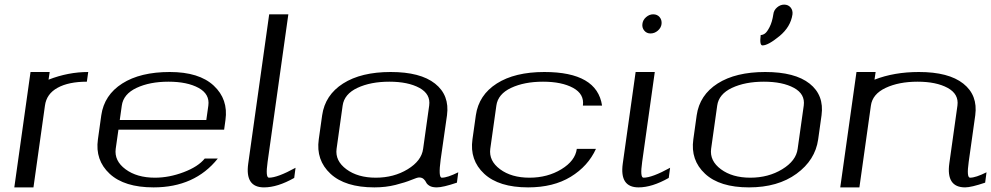

<svg xmlns="http://www.w3.org/2000/svg" viewBox="-20 -812 4295 832"><path d="M362.3 -500 356.4 -458Q277.3 -458 229.5 -431.6Q181.6 -405.3 174.8 -354.5L125 0H42L112.3 -500H195.3L190.4 -466.8Q275.4 -500 362.3 -500Z M951.2 -250H493.2L481.4 -167Q474.6 -115.2 523.9 -78.6Q573.2 -42 651.4 -42Q712.9 -42 775.9 -65.9Q838.9 -89.8 867.2 -125H923.8Q824.2 0 645.5 0Q518.6 0 455.1 -59.1Q391.6 -118.2 404.3 -208L418.9 -312.5Q431.6 -400.4 509.8 -450.2Q587.9 -500 715.8 -500Q842.8 -500 906.2 -440.9Q969.7 -381.8 957 -292ZM499 -292H874L882.8 -354.5Q889.6 -404.3 840.3 -431.2Q791 -458 710 -458Q628.9 -458 571.8 -431.2Q514.6 -404.3 507.8 -354.5Z M1229.5 -750 1139.6 -110.4Q1129.9 -42 1145.5 -42Q1182.6 -42 1260.7 -85Q1260.7 -85 1254.9 -41Q1182.6 0 1124 0Q1041 0 1055.7 -103.5L1146.5 -750Z M1813.5 -167 1839.8 -354.5Q1846.7 -404.3 1797.4 -431.2Q1748 -458 1667 -458Q1585.9 -458 1528.8 -431.2Q1471.7 -404.3 1464.8 -354.5L1438.5 -167Q1431.6 -115.2 1481 -78.6Q1530.3 -42 1608.4 -42Q1686.5 -42 1746.6 -78.6Q1806.6 -115.2 1813.5 -167ZM1889.6 -121.1Q1878.9 -42 1894.5 -42Q1918.9 -42 1965.8 -65.4L1960 -20.5Q1899.4 0 1873 0Q1852.5 0 1841.3 -6.8Q1830.1 -13.7 1826.7 -21.5Q1823.2 -29.3 1815.9 -36.1Q1808.6 -43 1795.9 -43Q1788.1 -43 1762.2 -32.2Q1736.3 -21.5 1693.8 -10.7Q1651.4 0 1602.5 0Q1475.6 0 1412.1 -59.1Q1348.6 -118.2 1361.3 -208L1376 -312.5Q1388.7 -400.4 1466.8 -450.2Q1544.9 -500 1672.9 -500Q1801.8 -500 1865.2 -449.7Q1928.7 -399.4 1917 -312.5Z M2588.9 -354.5H2505.9Q2512.7 -404.3 2463.4 -431.2Q2414.1 -458 2333 -458Q2252 -458 2194.8 -431.2Q2137.7 -404.3 2130.9 -354.5L2104.5 -167Q2097.7 -115.2 2147 -78.6Q2196.3 -42 2274.4 -42Q2352.5 -42 2412.6 -78.6Q2472.7 -115.2 2479.5 -167H2562.5Q2528.3 -91.8 2453.1 -45.9Q2377.9 0 2268.6 0Q2141.6 0 2078.1 -59.1Q2014.6 -118.2 2027.3 -208L2042 -312.5Q2054.7 -400.4 2132.8 -450.2Q2210.9 -500 2338.9 -500Q2567.4 -500 2588.9 -354.5Z M2810.5 -750Q2828.1 -750 2838.4 -737.8Q2848.6 -725.6 2846.7 -708Q2844.7 -691.4 2830.6 -679.2Q2816.4 -667 2798.8 -667Q2782.2 -667 2772 -679.2Q2761.7 -691.4 2763.7 -708Q2765.6 -725.6 2779.8 -737.8Q2793.9 -750 2810.5 -750ZM2817.4 -500 2762.7 -110.4Q2752.9 -42 2768.6 -42Q2805.7 -42 2883.8 -85L2877.9 -41Q2805.7 0 2747.1 0Q2664.1 0 2678.7 -103.5L2734.4 -500Z M3436.5 -167 3462.9 -354.5Q3469.7 -404.3 3420.4 -431.2Q3371.1 -458 3290 -458Q3209 -458 3151.9 -431.2Q3094.7 -404.3 3087.9 -354.5L3061.5 -167Q3054.7 -115.2 3104 -78.6Q3153.3 -42 3231.4 -42Q3309.6 -42 3369.6 -78.6Q3429.7 -115.2 3436.5 -167ZM3525.4 -208Q3512.7 -118.2 3431.6 -59.1Q3350.6 0 3225.6 0Q3098.6 0 3035.2 -59.1Q2971.7 -118.2 2984.4 -208L2999 -312.5Q3011.7 -400.4 3089.8 -450.2Q3168 -500 3295.9 -500Q3424.8 -500 3488.3 -449.7Q3551.8 -399.4 3540 -312.5ZM3414.1 -750Q3406.2 -695.3 3357.4 -655.3Q3308.6 -615.2 3284.2 -615.2Q3270.5 -615.2 3276.4 -660.2Q3285.2 -660.2 3294.4 -666.5Q3303.7 -672.9 3314.9 -694.8Q3326.2 -716.8 3331.1 -750Q3333 -767.6 3347.2 -779.8Q3361.3 -792 3377.9 -792Q3395.5 -792 3405.8 -779.8Q3416 -767.6 3414.1 -750Z M3774.4 -500 3769.5 -466.8Q3854.5 -500 3961.9 -500Q4090.8 -500 4154.3 -449.7Q4217.8 -399.4 4206.1 -312.5L4177.7 -110.4Q4168 -42 4183.6 -42Q4208 -42 4254.9 -65.4L4249 -20.5Q4188.5 0 4162.1 0Q4079.1 0 4093.8 -104.5L4128.9 -354.5Q4135.7 -404.3 4086.4 -431.2Q4037.1 -458 3956.1 -458Q3875 -458 3817.9 -431.2Q3760.7 -404.3 3753.9 -354.5L3704.1 0H3621.1L3691.4 -500Z"/></svg>

Font: okolaks
Style: RegularItalic
Weight: 500
Italic angle: -8°
Version: Version 000.6.0